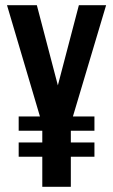

<svg xmlns="http://www.w3.org/2000/svg" viewBox="-20 -720 436 740"><path d="M284 -700 203 -391 122 -700H7L134 -271H52V-216H143V-171H52V-116H143V0H253V-116H344V-171H253V-216H344V-271H261L389 -700Z"/></svg>

Font: Bebas Neue
Style: Bold
Weight: 700
Designer: Ryoichi Tsunekawa
Foundry: Ryoichi Tsunekawa
Version: Version 1.300